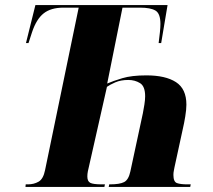

<svg xmlns="http://www.w3.org/2000/svg" viewBox="-20 -734 836 754"><path d="M80 0 81 -10H90Q113 -10 131.5 -20.5Q150 -31 157 -66L289 -704H229Q180 -704 151.5 -681.5Q123 -659 106 -608L92 -565H82L119 -714H638L613 -565H603Q606 -588 608 -607.5Q610 -627 610 -640Q610 -681 590.5 -692.5Q571 -704 530 -704H461L401 -406Q424 -416 460.5 -427Q497 -438 555 -438Q630 -438 671 -411.5Q712 -385 712 -323Q712 -304 707.5 -276.5Q703 -249 698 -228L665 -76Q664 -69 662.5 -62.5Q661 -56 661 -47Q661 -20 675 -15Q689 -10 716 -10H729L727 0H407L409 -10H412Q450 -10 467.5 -19Q485 -28 492 -61L541 -289Q544 -304 547 -323Q550 -342 550 -356Q550 -395 530 -407.5Q510 -420 484 -420Q454 -420 432.5 -410.5Q411 -401 400 -393L325 -61Q323 -51 323 -41Q323 -22 334.5 -16Q346 -10 380 -10H392L390 0Z"/></svg>

Font: Noto Serif Display ExtraCondensed Black
Style: Italic
Weight: 900
Width: 2
Italic angle: -12°
Designer: Monotype Design Team
Foundry: Monotype Imaging Inc.
Version: Version 2.009